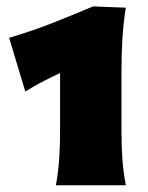

<svg xmlns="http://www.w3.org/2000/svg" viewBox="-20 -916 451 585"><path d="M150.4 -351.6Q157.7 -393.6 160.4 -432.4Q163.1 -471.2 163.1 -521V-693.4Q137.7 -681.6 111.1 -668Q84.5 -654.3 57.1 -637.2L7.8 -800.8Q76.2 -820.8 138.7 -845.5Q201.2 -870.1 263.7 -896.5L363.3 -892.6Q355.5 -842.3 352.8 -794.9Q350.1 -747.6 350.1 -699.7V-521Q350.1 -471.2 352.8 -432.4Q355.5 -393.6 363.3 -351.6Z"/></svg>

Font: Pinar DS1 Black
Style: Regular
Weight: 900
Designer: Amin Abedi
Version: Version 3.000